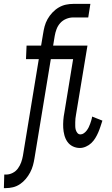

<svg xmlns="http://www.w3.org/2000/svg" viewBox="-57 -755 577 990"><path d="M-37 215 -35 145H-25Q-8 145 8.5 136.5Q25 128 35.5 113.5Q46 99 52 82.5Q58 66 61 49L143 -450H77L80 -520H155L165 -580Q168 -600 173 -619Q178 -638 188 -656Q198 -674 213 -690Q228 -706 246 -716.5Q264 -727 283 -731Q302 -735 322 -735H409L398 -665H320Q302 -665 284 -657.5Q266 -650 253.5 -636Q241 -622 234.5 -604.5Q228 -587 225 -569L217 -520H335L332 -450H205L121 60Q118 79 113 97.5Q108 116 98.5 134Q89 152 76 167.5Q63 183 46 194.5Q29 206 10 210.5Q-9 215 -28 215ZM355 8Q335 8 318 -0.5Q301 -9 290.5 -24Q280 -39 275 -58Q270 -77 269 -96Q268 -115 269.5 -135Q271 -155 275 -175L320 -450H246L249 -520H394L335 -164Q333 -154 332 -144Q331 -134 331 -124.5Q331 -115 331 -105Q331 -95 333.5 -86Q336 -77 342 -69.5Q348 -62 358 -62Q367 -62 375.5 -68Q384 -74 390 -82Q396 -90 400.5 -99Q405 -108 408 -117Q411 -126 414 -135.5Q417 -145 418 -154L471 -133Q466 -118 461 -102.5Q456 -87 449.5 -72Q443 -57 434.5 -43Q426 -29 414 -17.5Q402 -6 386 1Q370 8 355 8Z"/></svg>

Font: Iosevka Curly Slab
Style: Italic
Weight: 400
Italic angle: -9°
Monospace: yes
Designer: Belleve Invis
Foundry: Belleve Invis
Version: Version 22.1.2; ttfautohint (v1.8.4)